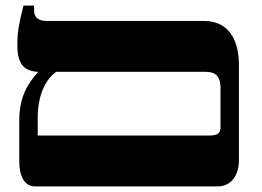

<svg xmlns="http://www.w3.org/2000/svg" viewBox="-20 -667 936 687"><path d="M835 -95V-433C835 -531 794 -592 710 -592H148C117 -592 102 -605 102 -629V-647H64C47 -579 42 -551 42 -506C42 -440 64 -413 115 -410V-408C82 -370 49 -323 49 -238V-91C49 -30 71 0 106 0H759C806 0 835 -38 835 -95ZM115 -182V-247C115 -317 138 -380 181 -410H715C748 -410 769 -398 769 -351V-214C769 -196 765 -182 730 -182Z"/></svg>

Font: Noto Serif Hebrew Extra
Style: Regular
Weight: 800
Designer: Monotype Design Team
Foundry: Monotype Imaging Inc.
Version: Version 1.901